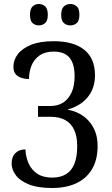

<svg xmlns="http://www.w3.org/2000/svg" viewBox="-20 -930 558 960"><path d="M241 10Q168 10 123 -8.5Q78 -27 58 -55.5Q38 -84 38 -112Q38 -146 57 -164.5Q76 -183 107 -183Q109 -144 123.5 -112Q138 -80 167 -61Q196 -42 241 -42Q282 -42 310 -59Q338 -76 352 -111Q366 -146 366 -200Q366 -248 351 -280.5Q336 -313 306.5 -329.5Q277 -346 233 -346H170V-400H233Q269 -400 295.5 -417Q322 -434 337.5 -467Q353 -500 353 -550Q353 -610 328 -641Q303 -672 248 -672Q205 -672 177.5 -652.5Q150 -633 137.5 -602Q125 -571 125 -535Q91 -535 69 -549.5Q47 -564 47 -596Q47 -630 69 -659Q91 -688 135.5 -706Q180 -724 248 -724Q348 -724 401.5 -681Q455 -638 455 -553Q455 -509 438 -474.5Q421 -440 390.5 -417Q360 -394 320 -383V-381Q350 -376 376.5 -362Q403 -348 423.5 -325.5Q444 -303 456 -272Q468 -241 468 -200Q468 -131 440 -84Q412 -37 361 -13.5Q310 10 241 10ZM332 -803Q313 -803 299.5 -814.5Q286 -826 286 -856Q286 -886 299.5 -898Q313 -910 332 -910Q350 -910 363.5 -898.5Q377 -887 377 -856Q377 -826 363.5 -814.5Q350 -803 332 -803ZM174 -803Q156 -803 143 -814.5Q130 -826 130 -856Q130 -886 143 -898Q156 -910 174 -910Q192 -910 205.5 -898.5Q219 -887 219 -856Q219 -826 205.5 -814.5Q192 -803 174 -803Z"/></svg>

Font: Noto Serif Condensed
Style: Regular
Weight: 400
Width: 3
Designer: Monotype Design Team
Foundry: Monotype Imaging Inc.
Version: Version 2.015